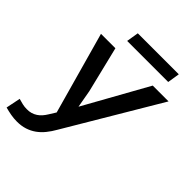

<svg xmlns="http://www.w3.org/2000/svg" viewBox="-244 -999 1140 1140"><g transform="rotate(45 326.0 -429.0)"><path d="M277.8 -420.9 297.4 -310.5 520.5 -710.9H653.3L305.7 -125Q288.6 -94.7 268.3 -69.6Q248 -44.4 223.1 -26.6Q198.2 -8.8 168 1Q137.7 10.7 101.1 10.7Q74.7 10.7 49.3 6.1Q23.9 1.5 -1 -5.4L17.6 -96.7Q35.2 -91.3 53.2 -87.2Q71.3 -83 89.8 -83Q109.9 -82.5 126.5 -87.4Q143.1 -92.3 157.2 -101.6Q171.4 -110.8 182.9 -124Q194.3 -137.2 204.1 -153.3L230 -194.8L85.9 -710.9H207ZM570.3 -791H225.6L238.3 -867.7H582.5Z"/></g></svg>

Font: Roboto Mono Medium
Style: Italic
Weight: 500
Designer: Google
Version: Version 2.000985; 2015; ttfautohint (v1.3)